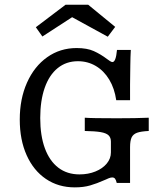

<svg xmlns="http://www.w3.org/2000/svg" viewBox="-20 -787 704 818"><path d="M64.2 -277.6Q64.2 -365.7 95.1 -435Q126 -504.3 181.1 -543.3Q236.1 -582.3 306.6 -582.3Q351 -582.3 379.7 -569.3Q408.4 -556.4 436 -535.5Q442.6 -530.6 448.8 -526.6Q454.9 -522.6 459 -522.6Q466.3 -522.6 471.2 -535.4Q476 -548.3 478.4 -574.2H537.3Q535.6 -545.7 535.2 -509.6Q534.8 -473.6 534.1 -425.5V-360.1H475.2Q468 -410.3 445.5 -447.7Q423 -485.2 388.5 -505.7Q354 -526.2 312 -526.2Q262.1 -526.2 226 -497Q189.8 -467.8 170.6 -413.2Q151.4 -358.6 151.4 -284.4Q151.4 -208.8 171.3 -154.9Q191.2 -101 228.6 -72.5Q266 -44 318.6 -44Q356 -44 386.5 -56.4Q417.1 -68.8 434.8 -90.2Q452.5 -111.6 452.5 -137.6V-183.6Q452.5 -200.7 442.7 -210.3Q432.9 -219.9 409.3 -224.1Q385.6 -228.2 341.2 -229V-285.5Q370.7 -283.1 478.7 -283.1Q559.3 -283.1 613.7 -285.5V-229Q580.5 -227.4 563.9 -221.4Q547.4 -215.4 540.7 -201.4Q534.1 -187.3 534.1 -159.7V-7.5H477.4Q474.3 -20.5 470 -25.8Q465.8 -31 458.1 -31Q452.1 -31 443.7 -27.8Q435.2 -24.5 424.1 -19.3Q392.7 -5.2 364.2 3Q335.8 11.3 298.7 11.3Q228.6 11.3 175.7 -24.6Q122.7 -60.5 93.5 -125.8Q64.2 -191.2 64.2 -277.6ZM132.7 -671 259.1 -766.7H355.9L470.8 -672.5L439.1 -630.6L257.8 -729.9L313.1 -730.5L160.6 -631.5Z"/></svg>

Font: Playfair Micro SmCond SmLight
Style: Regular
Weight: 360
Width: 4
Designer: Claus Eggers Sørensen
Foundry: Claus Eggers Sørensen
Version: Version 2.100;Glyphs 3.2 (3219)